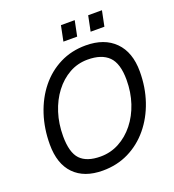

<svg xmlns="http://www.w3.org/2000/svg" viewBox="-159 -1014 1046 1153"><g transform="rotate(-20 364.0 -437.5)"><path d="M301 16Q183 16 118.5 -50Q54 -116 54 -240Q54 -341 83 -429.5Q112 -518 165.5 -584.5Q219 -651 293.5 -688.5Q368 -726 459 -726Q578 -726 645 -658.5Q712 -591 712 -468Q712 -367 682 -279Q652 -191 597 -124.5Q542 -58 467 -21Q392 16 301 16ZM317 -68Q381 -68 436 -97.5Q491 -127 532.5 -179Q574 -231 597 -300Q620 -369 620 -448Q620 -553 575 -597.5Q530 -642 441 -642Q377 -642 323.5 -612Q270 -582 230 -529.5Q190 -477 168 -408Q146 -339 146 -260Q146 -155 187.5 -111.5Q229 -68 317 -68ZM342 -793 362 -891H450L430 -793ZM516 -793 536 -891H624L604 -793Z"/></g></svg>

Font: Geist Regular
Style: Italic
Weight: 400
Italic angle: -12°
Designer: Basement.studio, Andrés Briganti, Mateo Zaragoza
Foundry: Basement.studio, Vercel, Andrés Briganti, Guido Ferreyra, Mateo Zaragoza
Version: Version 1.500; ttfautohint (v1.8.4.7-5d5b)